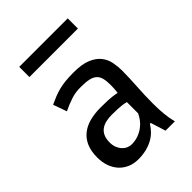

<svg xmlns="http://www.w3.org/2000/svg" viewBox="-191 -728 826 826"><g transform="rotate(-45 222.0 -315.0)"><path d="M38.6 0ZM64.9 -418.9Q84 -427.7 100.8 -434.6Q117.7 -441.4 136 -446Q154.3 -450.7 175.8 -452.9Q197.3 -455.1 225.6 -455.1Q276.9 -455.1 307.1 -442.1Q337.4 -429.2 353.3 -408.7Q369.1 -388.2 374 -363Q378.9 -337.9 378.9 -313.5Q378.9 -290 377.9 -266.6Q377 -243.2 375.5 -219Q374 -194.8 373 -169.7Q372.1 -144.5 372.1 -116.7Q372.1 -84.5 375 -54.4Q377.9 -24.4 384.8 2H328.1L306.6 -66.4H301.3Q292 -50.8 278.8 -37.4Q265.6 -23.9 248 -14.2Q230.5 -4.4 208 1.2Q185.5 6.8 158.7 6.8Q131.3 6.8 109.4 -2.7Q87.4 -12.2 71.5 -29.5Q55.7 -46.9 47.1 -70.8Q38.6 -94.7 38.6 -124Q38.6 -162.6 50.3 -189.5Q62 -216.3 83.5 -233.4Q105 -250.5 134.5 -258.3Q164.1 -266.1 200.2 -266.1Q226.6 -266.1 242.4 -265.4Q258.3 -264.6 268.3 -263.4Q278.3 -262.2 284.4 -261Q290.5 -259.8 297.4 -258.8Q298.8 -271 299.6 -280.5Q300.3 -290 300.3 -304.7Q300.3 -328.6 296.1 -344.7Q292 -360.8 281.2 -370.6Q270.5 -380.4 252 -384.5Q233.4 -388.7 204.6 -388.7Q173.3 -389.6 144.8 -380.4Q116.2 -371.1 86.9 -356.9ZM297.4 -202.6Q290.5 -204.1 285.2 -205.3Q279.8 -206.5 271 -207.5Q262.2 -208.5 248.5 -209.2Q234.9 -210 212.4 -210Q193.8 -210 177.5 -206.3Q161.1 -202.6 148.7 -193.8Q136.2 -185.1 129.2 -169.9Q122.1 -154.8 122.1 -132.3Q122.1 -115.2 127.2 -101.8Q132.3 -88.4 140.9 -78.9Q149.4 -69.3 160.6 -64.2Q171.9 -59.1 184.1 -59.1Q206.5 -59.1 225.1 -66.2Q243.7 -73.2 258.1 -84.2Q272.5 -95.2 282.2 -108.6Q292 -122.1 297.4 -134.3ZM77.1 -637.2H372.1V-575.2H77.1Z"/></g></svg>

Font: PT Astra Sans
Style: Regular
Weight: 400
Designer: A.Korolkova, I. Chaeva
Foundry: ParaType Ltd
Version: Version 1.001; ttfautohint (v1.6)